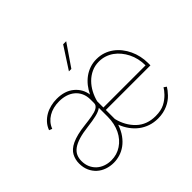

<svg xmlns="http://www.w3.org/2000/svg" viewBox="-173 -1017 1267 1267"><g transform="rotate(-45 461.0 -383.0)"><path d="M66.8 -147.7Q66.8 -183.9 83.5 -215.6Q91.6 -230.8 106.4 -244.1Q121.1 -257.5 144.2 -268.3Q167.3 -279.1 199 -287.1Q230.8 -295.1 272.7 -299.7Q291.9 -301.8 309.3 -304.3Q326.7 -306.8 343.8 -309.7Q360.4 -312.5 374.3 -316.6Q388.1 -320.7 398.1 -326.7Q408 -332.7 413.5 -340.7Q419 -348.7 419 -359.4V-392Q419 -426.1 407 -452.2Q394.9 -478.3 373.9 -495.9Q353 -513.5 324.8 -522.4Q296.5 -531.2 264.2 -531.2Q235.4 -531.2 210 -524.9Q184.7 -518.5 163.9 -506Q143.1 -493.6 127.7 -475.7Q112.2 -457.7 103.7 -434.7L82.4 -443.2Q93 -471.6 112 -492.4Q131 -513.1 155.2 -526.8Q179.3 -540.5 207.4 -547.2Q235.4 -554 264.2 -554Q339.1 -554 385.3 -515.6Q431.5 -477.3 440 -418.3Q453.8 -447.8 473.5 -472.7Q493.3 -497.5 517.9 -515.6Q542.6 -533.7 572.1 -543.9Q601.6 -554 634.9 -554Q669.4 -554 699.2 -543.9Q729 -533.7 753.7 -515.6Q778.4 -497.5 797.8 -473Q817.1 -448.5 830.6 -419.7Q844.1 -391 851 -359.4Q858 -327.8 858 -295.5V-272.7H441.8V-188.2Q460.6 -111.2 512.4 -61.4Q564.6 -11.4 646.3 -11.4Q697.1 -11.4 731.2 -29.1Q748.2 -38 761.9 -48.7Q775.6 -59.3 786 -70Q796.5 -80.6 804.2 -90.9Q811.8 -101.2 816.8 -109.4L835.2 -96.6Q829.2 -86.3 820.3 -74.8Q811.4 -63.2 799.4 -50.8Q787.3 -38 771.7 -26.8Q756 -15.6 736.9 -7.1Q717.7 1.4 695.1 6.4Q672.6 11.4 646.3 11.4Q607.6 11.4 574.2 0Q540.8 -11.4 513.5 -32.1Q486.2 -52.9 465.2 -82Q444.2 -111.2 430.8 -146.3Q416.5 -104.4 394.7 -74.4Q372.9 -44.4 346.6 -25.4Q320.3 -6.4 291 2.5Q261.7 11.4 233 11.4Q199.6 11.4 169.4 0.9Q139.2 -9.6 116.5 -29.8Q93.8 -50.1 80.3 -79.7Q66.8 -109.4 66.8 -147.7ZM441.8 -353.3V-295.5H835.2Q835.2 -360.8 808.2 -414.4Q795.5 -439.6 777.9 -461.1Q760.3 -482.6 738.5 -498.2Q716.6 -513.8 690.7 -522.5Q664.8 -531.2 634.9 -531.2Q596.9 -531.2 565.2 -516.3Q533.4 -501.4 508.9 -476.7Q484.4 -452.1 467.3 -419.9Q450.3 -387.8 441.8 -353.3ZM89.5 -147.7Q89.5 -116.5 100.5 -91.3Q111.5 -66.1 130.9 -48.3Q150.2 -30.5 176.5 -21Q202.8 -11.4 233 -11.4Q285.2 -11.4 327.1 -39.4Q348.4 -53.3 365.2 -72.8Q382.1 -92.3 394.2 -117Q406.2 -141.7 412.6 -170.8Q419 -199.9 419 -233V-315.3Q398.8 -300.4 364.3 -292.3Q329.9 -284.1 281.2 -278.4Q226.6 -272 189.6 -260.7Q152.7 -249.3 130.5 -233Q108.3 -216.6 98.9 -195.3Q89.5 -174 89.5 -147.7ZM549 -778.4H577.4L472.3 -625H449.6Z"/></g></svg>

Font: Inter P Thin
Style: Regular
Weight: 100
Designer: Rasmus Andersson
Foundry: rsms
Version: Version 3.018;git-588b23468